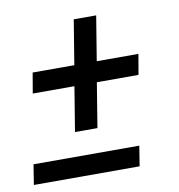

<svg xmlns="http://www.w3.org/2000/svg" viewBox="-65 -588 606 649"><g transform="rotate(-10 237.5 -264.0)"><path d="M168 -152 193 -305H50L62 -375H205L230 -528H307L282 -375H425L413 -305H270L245 -152ZM0 0 11 -69H374L363 0Z"/></g></svg>

Font: Iosevka QP
Style: Italic
Weight: 400
Italic angle: -9°
Designer: Belleve Invis
Foundry: Belleve Invis
Version: Version 20.0.0; ttfautohint (v1.8.4)